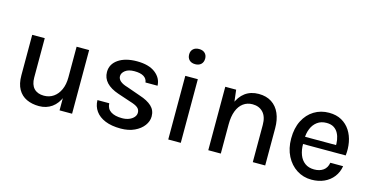

<svg xmlns="http://www.w3.org/2000/svg" viewBox="-73 -1045 2729 1406"><g transform="rotate(15 1292.0 -342.0)"><path d="M422 -482.5H517V0H422ZM85.5 -482.5H180.5V-184.5Q180.5 -130 207.2 -102Q234 -74 282.5 -74Q323.5 -74 354.8 -95.5Q386 -117 404 -156.5Q422 -196 422 -250H452Q452 -165.5 429 -107.8Q406 -50 364.5 -20.5Q323 9 267.5 9Q214.5 9 173.2 -10.2Q132 -29.5 108.8 -70.2Q85.5 -111 85.5 -176Z M888 13Q818 13 770 -6.8Q722 -26.5 696.8 -61.8Q671.5 -97 670.5 -144.5H760Q762 -103 793 -83Q824 -63 878 -63Q907 -63 930 -72Q953 -81 966.8 -96.8Q980.5 -112.5 980.5 -131.5Q980.5 -156 962.2 -170.2Q944 -184.5 904.5 -196L806 -229Q747 -249 715.8 -282.2Q684.5 -315.5 684.5 -362Q684.5 -421.5 737.2 -457.8Q790 -494 878 -494Q967.5 -494 1017 -456Q1066.5 -418 1068.5 -360H977Q973.5 -388.5 948.8 -403.8Q924 -419 878 -419Q833.5 -419 809 -400Q784.5 -381 784.5 -357Q784.5 -314 858.5 -293L962 -256.5Q1021 -237.5 1053 -207.8Q1085 -178 1085 -131.5Q1085 -94.5 1060.5 -61.5Q1036 -28.5 991.8 -7.8Q947.5 13 888 13Z M1293.5 -583.5Q1265 -583.5 1248.8 -599.2Q1232.5 -615 1232.5 -642Q1232.5 -667.5 1248.8 -683Q1265 -698.5 1293.5 -698.5Q1321.5 -698.5 1337.8 -683Q1354 -667.5 1354 -642Q1354 -615 1337.8 -599.2Q1321.5 -583.5 1293.5 -583.5ZM1246 0V-482.5H1341V0Z M1887 0V-282Q1887 -344.5 1856.8 -376.8Q1826.5 -409 1776.5 -409Q1736.5 -409 1706.8 -387.2Q1677 -365.5 1660.8 -323.8Q1644.5 -282 1644.5 -222H1610.5Q1610.5 -310.5 1633.2 -371Q1656 -431.5 1698.5 -462.8Q1741 -494 1801 -494Q1859 -494 1899.2 -467.8Q1939.5 -441.5 1960.2 -394Q1981 -346.5 1981 -282V0ZM1549.5 0V-481H1632L1644.5 -377V0Z M2334 13Q2272 13 2222 -19Q2172 -51 2142.8 -108Q2113.5 -165 2113.5 -240.5Q2113.5 -319.5 2142.5 -376.2Q2171.5 -433 2221.5 -463.5Q2271.5 -494 2334 -494Q2390 -494 2430 -471.5Q2470 -449 2494.8 -410.5Q2519.5 -372 2528.5 -323.5Q2537.5 -275 2531.5 -223.5H2189.5V-278.5H2466.5L2443.5 -263.5Q2445 -290 2440.8 -317.2Q2436.5 -344.5 2424.5 -367.2Q2412.5 -390 2390.8 -403.8Q2369 -417.5 2335.5 -417.5Q2294 -417.5 2265.5 -396.5Q2237 -375.5 2222.5 -340.2Q2208 -305 2208 -263V-224.5Q2208 -178 2221.8 -142Q2235.5 -106 2263.8 -85.2Q2292 -64.5 2334 -64.5Q2375.5 -64.5 2402.8 -84Q2430 -103.5 2436.5 -142.5H2533.5Q2526 -95.5 2499 -60.5Q2472 -25.5 2429.8 -6.2Q2387.5 13 2334 13Z"/></g></svg>

Font: Karla Medium
Style: Regular
Weight: 500
Designer: Jonathan Pinhorn
Version: Version 2.001